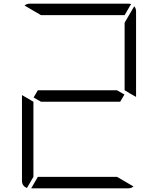

<svg xmlns="http://www.w3.org/2000/svg" viewBox="-20 -1020 856 1040"><path d="M717 -959V-500V-495L682 -515L671 -522L655 -531V-735V-897L707 -986Q717 -974 717 -959ZM631 -469H408H202L162 -492L185 -531H408H614L654 -508ZM202 -938 113 -990Q125 -1000 140 -1000H408H676Q686 -1000 690 -998L655 -938H408ZM614 -62 703 -10Q691 0 676 0H408H149L185 -62H408ZM126 -2Q99 -12 99 -41V-500V-505L139 -482L152 -474L161 -469V-265V-62Z"/></svg>

Font: DSEG7 Modern
Style: Light
Weight: 300
Designer: Keshikan(Twitter:@keshinomi_88pro)
Version: Version 0.46